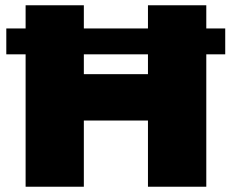

<svg xmlns="http://www.w3.org/2000/svg" viewBox="-20 -708 878 728"><path d="M762.2 -502V0H541V-251H297.9V0H77.1V-502H3.9V-600.1H77.1V-688H297.9V-600.1H541V-688H762.2V-600.1H834V-502ZM541 -426.8V-502H297.9V-426.8Z"/></svg>

Font: Archivo-RBTV
Style: Regular
Weight: 500
Designer: Hector Gatti
Foundry: Hector Gatti
Version: ""